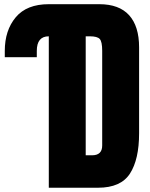

<svg xmlns="http://www.w3.org/2000/svg" viewBox="-20 -879 704 899"><path d="M208.5 0V-709Q152.3 -709 152.3 -640.6V-611.3H2.4V-640.6Q2.4 -736.8 53.7 -798.1Q105 -859.4 208.5 -859.4H444.8Q537.6 -859.4 584.5 -807.9Q631.3 -756.3 631.3 -657.2V-254.9Q631.3 -132.8 588.6 -66.4Q545.9 0 439 0ZM381.3 -151.9H411.1Q458.5 -151.9 458.5 -197.8V-641.1Q458.5 -684.1 447 -696.5Q435.5 -709 400.4 -709H381.3Z"/></svg>

Font: Anton SC
Style: Regular
Weight: 400
Designer: Vernon Adams
Foundry: Vernon Adams
Version: Version 2.116; ttfautohint (v1.8.4.7-5d5b)